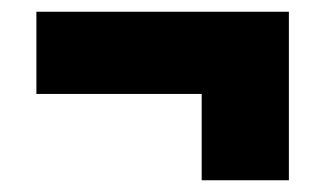

<svg xmlns="http://www.w3.org/2000/svg" viewBox="-20 -399 552 327"><path d="M472 -92H323.5V-328H472ZM42 -239V-379H472V-239Z"/></svg>

Font: Anek Latin ExtraBold
Style: Regular
Weight: 800
Designer: Yesha Goshar
Foundry: Ek Type
Version: Version 1.003